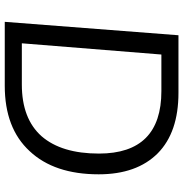

<svg xmlns="http://www.w3.org/2000/svg" viewBox="-2 -750 752 787"><g transform="rotate(90 373.5 -356.0)"><path d="M124 -712H360Q522 -712 608 -627Q694 -541 694 -385Q694 -203 599 -102Q505 0 331 0H69ZM326 -70Q466 -70 538 -151Q609 -233 609 -386Q609 -642 353 -642H203L157 -70Z"/></g></svg>

Font: PRinguin Sans
Style: Italic
Weight: 400
Designer: Vernon Adams
Foundry: Vernon Adams
Version: ""